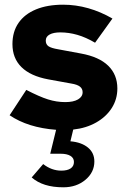

<svg xmlns="http://www.w3.org/2000/svg" viewBox="-20 -544 551 818"><path d="M250 254Q206 254 172.5 243.5Q139 233 115 212L164 155Q200 183 241 183Q267 183 281 173.5Q295 164 295 146Q295 129 280 120Q265 111 239 111H194L219 9Q99 0 21 -53L92 -161Q148 -132 184.5 -120.5Q221 -109 258 -109Q293 -109 312.5 -120.5Q332 -132 332 -151Q332 -166 320.5 -175Q309 -184 284 -188L185 -206Q110 -220 71.5 -258Q33 -296 33 -356Q33 -409 59 -446.5Q85 -484 133.5 -504Q182 -524 249 -524Q303 -524 356 -509Q409 -494 459 -465L385 -362Q346 -385 309.5 -395.5Q273 -406 237 -406Q208 -406 191.5 -397Q175 -388 175 -371Q175 -355 186.5 -347Q198 -339 228 -334L325 -316Q402 -302 441 -264Q480 -226 480 -167Q480 -121 456 -83.5Q432 -46 389.5 -22Q347 2 292 8L280 58Q327 62 354.5 84.5Q382 107 382 144Q382 190 344 222Q306 254 250 254Z"/></svg>

Font: Red Hat Text VF
Style: Regular
Weight: 300
Designer: Pentagram, MCKL
Foundry: Pentagram, MCKL
Version: Version 1.023